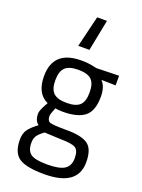

<svg xmlns="http://www.w3.org/2000/svg" viewBox="-186 -878 887 1196"><g transform="rotate(20 257.0 -280.5)"><path d="M307 -796 266 -589H192L242 -796ZM265 235Q145 235 97.5 202.5Q50 170 50 84Q50 43 68 17.5Q86 -8 129 -40Q101 -59 101 -109Q101 -126 126 -172L135 -188Q56 -224 56 -339Q56 -510 243 -510Q291 -510 332 -500L347 -497L495 -501V-437L400 -439Q433 -406 433 -339Q433 -245 386.5 -207.5Q340 -170 240 -170Q213 -170 191 -174Q173 -130 173 -117Q173 -86 192 -78.5Q211 -71 307 -71Q403 -71 445 -41Q487 -11 487 76Q487 235 265 235ZM124 78Q124 131 153.5 151.5Q183 172 262.5 172Q342 172 376.5 150Q411 128 411 76.5Q411 25 386 10Q361 -5 288 -5L180 -10Q147 14 135.5 32Q124 50 124 78ZM131 -339Q131 -280 157.5 -255Q184 -230 245 -230Q306 -230 332 -255Q358 -280 358 -339.5Q358 -399 332 -424Q306 -449 245 -449Q184 -449 157.5 -423.5Q131 -398 131 -339Z"/></g></svg>

Font: Titillium Web
Style: Regular
Weight: 400
Version: Version 1.001;PS 57.000;hotconv 1.0.70;makeotf.lib2.5.55311